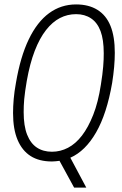

<svg xmlns="http://www.w3.org/2000/svg" viewBox="-20 -718 551 868"><path d="M315 130 249 9Q241 10 232.5 11Q224 12 215 12Q157 12 118.5 -12.5Q80 -37 59.5 -85.5Q39 -134 39 -207Q39 -237 42 -271Q45 -305 52 -343Q72 -461 110 -540Q148 -619 202 -658.5Q256 -698 324 -698Q381 -698 420.5 -673.5Q460 -649 479.5 -601Q499 -553 499 -479Q499 -449 496 -415Q493 -381 487 -343Q463 -204 414.5 -119.5Q366 -35 298 -5L370 130ZM215 -32Q253 -32 287.5 -50Q322 -68 350.5 -105Q379 -142 401.5 -199Q424 -256 436 -335Q440 -359 442.5 -379.5Q445 -400 446.5 -417Q448 -434 448.5 -449Q449 -464 449 -477Q449 -539 434.5 -577.5Q420 -616 391.5 -635Q363 -654 324 -654Q285 -654 251 -636.5Q217 -619 188 -582Q159 -545 137 -488Q115 -431 101 -352Q97 -328 94 -307.5Q91 -287 89.5 -270Q88 -253 87.5 -239Q87 -225 87 -211Q87 -149 102.5 -109.5Q118 -70 146.5 -51Q175 -32 215 -32Z"/></svg>

Font: Archivo ExtraCondensed Thin
Style: Italic
Weight: 250
Width: 2
Italic angle: -10°
Designer: Hector Gatti
Foundry: Omnibus-Type
Version: Version 2.001